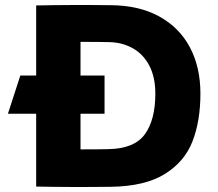

<svg xmlns="http://www.w3.org/2000/svg" viewBox="-20 -754 880 775"><path d="M305 -151Q377 -151 418 -152Q523 -154 565 -212.5Q607 -271 607 -376Q607 -443 582.5 -489.5Q558 -536 515.5 -559.5Q473 -583 421 -584Q379 -585 305 -585ZM126 -1V-732Q272 -735 429 -733Q542 -732 623 -687.5Q704 -643 746.5 -563Q789 -483 789 -376Q789 -266 757 -183.5Q725 -101 645 -51.5Q565 -2 428 0Q260 2 126 -1ZM402 -449V-295H12L62 -449Z"/></svg>

Font: Kreadon
Style: Regular
Weight: 400
Designer: kohakuno
Foundry: StudioGnu
Version: Version 1.000;Glyphs 3.1.2 (3151)